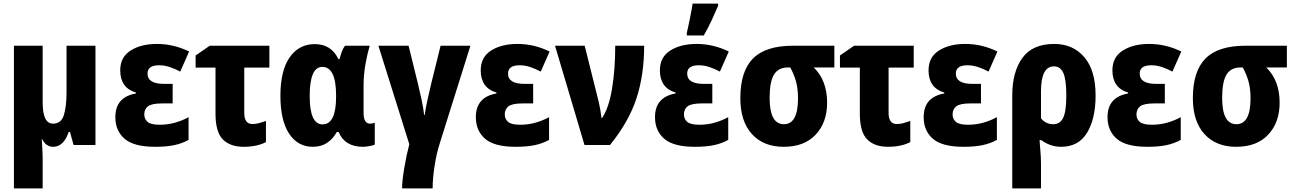

<svg xmlns="http://www.w3.org/2000/svg" viewBox="-20 -802 7161 1062"><path d="M508 -549H348V-293Q348 -214 333.5 -166Q319 -118 273 -118Q216 -118 216 -235V-549H57V240H216V81Q216 52 214 19.5Q212 -13 211 -33H213Q234 10 274 10Q332 10 360 -72H367L387 0H508Z M935 -338H888Q796 -338 796 -395Q796 -441 860 -441Q889 -441 918 -431.5Q947 -422 977 -406L1026 -517Q941 -559 848 -559Q760 -559 702.5 -522.5Q645 -486 645 -413Q645 -316 732 -290V-285Q618 -265 618 -154Q618 -79 669 -34.5Q720 10 839 10Q900 10 943 1Q986 -8 1023 -28V-154Q991 -136 950 -124Q909 -112 864 -112Q814 -112 796 -128Q778 -144 778 -169Q778 -198 798.5 -214Q819 -230 878 -230H935Z M1470 -549H1140L1062 -495V-428H1172V-173Q1172 -72 1212.5 -31Q1253 10 1328 10Q1401 10 1451 -16V-133Q1431 -126 1413 -121Q1395 -116 1376 -116Q1331 -116 1331 -178V-428H1470Z M1710 10Q1757 10 1790 -12.5Q1823 -35 1843 -72H1853Q1887 10 1988 10Q2001 10 2024 6Q2047 2 2053 -3V-123Q2038 -118 2027 -118Q1991 -118 1991 -178V-328Q1991 -390 2002 -450Q2013 -510 2025 -549H1888Q1878 -536 1870.5 -515.5Q1863 -495 1858 -475H1852Q1812 -558 1721 -558Q1633 -558 1582 -484.5Q1531 -411 1531 -272Q1531 -136 1579 -63Q1627 10 1710 10ZM1764 -114Q1693 -114 1693 -271Q1693 -432 1763 -432Q1839 -432 1839 -273V-267Q1839 -114 1764 -114Z M2582 -549H2417L2366 -343Q2353 -290 2343 -243Q2333 -196 2329 -166H2326Q2322 -204 2311 -255Q2300 -306 2289 -350L2240 -549H2073L2244 -4Q2229 52 2216.5 125Q2204 198 2204 240H2373Q2373 187 2383.5 117.5Q2394 48 2413 -11Z M2929 -338H2882Q2790 -338 2790 -395Q2790 -441 2854 -441Q2883 -441 2912 -431.5Q2941 -422 2971 -406L3020 -517Q2935 -559 2842 -559Q2754 -559 2696.5 -522.5Q2639 -486 2639 -413Q2639 -316 2726 -290V-285Q2612 -265 2612 -154Q2612 -79 2663 -34.5Q2714 10 2833 10Q2894 10 2937 1Q2980 -8 3017 -28V-154Q2985 -136 2944 -124Q2903 -112 2858 -112Q2808 -112 2790 -128Q2772 -144 2772 -169Q2772 -198 2792.5 -214Q2813 -230 2872 -230H2929Z M3050 -549 3213 0H3354Q3458 -128 3500.5 -258Q3543 -388 3543 -549H3383Q3383 -420 3365.5 -312.5Q3348 -205 3310 -149H3307Q3302 -194 3292 -237L3214 -549Z M3920 -338H3873Q3781 -338 3781 -395Q3781 -441 3845 -441Q3874 -441 3903 -431.5Q3932 -422 3962 -406L4011 -517Q3926 -559 3833 -559Q3745 -559 3687.5 -522.5Q3630 -486 3630 -413Q3630 -316 3717 -290V-285Q3603 -265 3603 -154Q3603 -79 3654 -34.5Q3705 10 3824 10Q3885 10 3928 1Q3971 -8 4008 -28V-154Q3976 -136 3935 -124Q3894 -112 3849 -112Q3799 -112 3781 -128Q3763 -144 3763 -169Q3763 -198 3783.5 -214Q3804 -230 3863 -230H3920ZM3779 -606H3873Q3897 -648 3916.5 -690Q3936 -732 3952 -770V-782H3811Q3807 -754 3796.5 -701.5Q3786 -649 3779 -621Z M4555 -234Q4555 -357 4481 -429H4595V-549H4365Q4215 -549 4145 -478.5Q4075 -408 4075 -259Q4075 -131 4139 -60.5Q4203 10 4315 10Q4429 10 4492 -57.5Q4555 -125 4555 -234ZM4237 -260Q4237 -351 4261.5 -390Q4286 -429 4339 -429H4351Q4372 -391 4383 -351Q4394 -311 4394 -258Q4394 -115 4316 -115Q4237 -115 4237 -260Z M5034 -549H4704L4626 -495V-428H4736V-173Q4736 -72 4776.5 -31Q4817 10 4892 10Q4965 10 5015 -16V-133Q4995 -126 4977 -121Q4959 -116 4940 -116Q4895 -116 4895 -178V-428H5034Z M5406 -338H5359Q5267 -338 5267 -395Q5267 -441 5331 -441Q5360 -441 5389 -431.5Q5418 -422 5448 -406L5497 -517Q5412 -559 5319 -559Q5231 -559 5173.5 -522.5Q5116 -486 5116 -413Q5116 -316 5203 -290V-285Q5089 -265 5089 -154Q5089 -79 5140 -34.5Q5191 10 5310 10Q5371 10 5414 1Q5457 -8 5494 -28V-154Q5462 -136 5421 -124Q5380 -112 5335 -112Q5285 -112 5267 -128Q5249 -144 5249 -169Q5249 -198 5269.5 -214Q5290 -230 5349 -230H5406Z M5810 -435Q5845 -435 5861.5 -398.5Q5878 -362 5878 -274Q5878 -187 5861 -151Q5844 -115 5807 -115Q5763 -115 5738 -148V-297Q5738 -435 5810 -435ZM6040 -274Q6040 -413 5977.5 -486Q5915 -559 5811 -559Q5691 -559 5635 -481.5Q5579 -404 5579 -274V240H5738V105Q5738 70 5734.5 31Q5731 -8 5730 -27H5740Q5760 -11 5788.5 -0.5Q5817 10 5849 10Q5946 10 5993 -68Q6040 -146 6040 -274Z M6423 -338H6376Q6284 -338 6284 -395Q6284 -441 6348 -441Q6377 -441 6406 -431.5Q6435 -422 6465 -406L6514 -517Q6429 -559 6336 -559Q6248 -559 6190.5 -522.5Q6133 -486 6133 -413Q6133 -316 6220 -290V-285Q6106 -265 6106 -154Q6106 -79 6157 -34.5Q6208 10 6327 10Q6388 10 6431 1Q6474 -8 6511 -28V-154Q6479 -136 6438 -124Q6397 -112 6352 -112Q6302 -112 6284 -128Q6266 -144 6266 -169Q6266 -198 6286.5 -214Q6307 -230 6366 -230H6423Z M7058 -234Q7058 -357 6984 -429H7098V-549H6868Q6718 -549 6648 -478.5Q6578 -408 6578 -259Q6578 -131 6642 -60.5Q6706 10 6818 10Q6932 10 6995 -57.5Q7058 -125 7058 -234ZM6740 -260Q6740 -351 6764.5 -390Q6789 -429 6842 -429H6854Q6875 -391 6886 -351Q6897 -311 6897 -258Q6897 -115 6819 -115Q6740 -115 6740 -260Z"/></svg>

Font: Noto Sans Display SemiCondensed Extra
Style: Regular
Weight: 800
Width: 4
Designer: Monotype Design Team
Foundry: Monotype Imaging Inc.
Version: Version 1.900